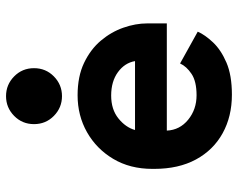

<svg xmlns="http://www.w3.org/2000/svg" viewBox="-98 -696 807 652"><g transform="rotate(-90 306.0 -369.5)"><path d="M311 14Q237 14 180 -17.5Q123 -49 91 -108Q59 -167 59 -250V-256Q59 -332 93 -389Q127 -446 183.5 -478Q240 -510 309 -510Q373 -510 419 -488Q465 -466 494.5 -431Q524 -396 538.5 -354.5Q553 -313 553 -274V-207H189Q191 -163 226 -134.5Q261 -106 309 -106Q356 -106 381.5 -123Q407 -140 417 -162L525 -102Q514 -77 488.5 -50Q463 -23 420 -4.5Q377 14 311 14ZM191 -315H425Q419 -350 387.5 -373Q356 -396 308 -396Q261 -396 230.5 -371.5Q200 -347 191 -315ZM306 -563Q267 -563 239 -590.5Q211 -618 211 -658Q211 -698 239 -725.5Q267 -753 306 -753Q345 -753 373 -725.5Q401 -698 401 -658Q401 -618 373 -590.5Q345 -563 306 -563Z"/></g></svg>

Font: Space Mono
Style: Bold
Weight: 700
Monospace: yes
Designer: Colophon Foundry + Benjamin Critton
Foundry: Colophon Foundry & Benjamin Critton
Version: Version 1.003; ttfautohint (v1.8.4.7-5d5b)